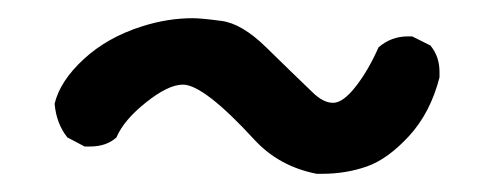

<svg xmlns="http://www.w3.org/2000/svg" viewBox="-20 -477 540 211"><path d="M334 -286H328Q287 -294 260 -323Q204 -384 181 -384Q165 -384 140.5 -364.5Q116 -345 108 -326Q97 -316 79 -316H73L54 -326Q42 -341 40 -363Q46 -388 72 -412Q98 -436 136 -448Q164 -457 192 -457Q201 -457 223.5 -454Q246 -451 272.5 -425Q299 -399 323 -376Q335 -364 346 -364Q357 -364 371 -382Q385 -400 396 -425Q410 -437 428 -437H433L453 -427Q463 -415 463 -398V-392Q453 -353 429.5 -327.5Q406 -302 383 -294Q360 -286 334 -286Z"/></svg>

Font: Xiaolai SC
Style: Regular
Weight: 400
Designer: Nozomi Seto 瀬戸のぞみ
Version: Version 3.11;December 4, 2020;FontCreator 13.0.0.2613 64-bit